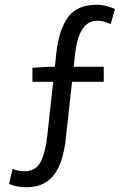

<svg xmlns="http://www.w3.org/2000/svg" viewBox="-20 -688 537 805"><path d="M91 97Q68 97 49 93Q30 89 18 82L33 20Q56 30 83 30Q130 30 150.5 -9.5Q171 -49 179 -126L203 -345H116V-404L185 -408H210L216 -464Q227 -564 265.5 -616Q304 -668 384 -668Q406 -668 427 -662.5Q448 -657 462 -650L444 -587Q433 -592 420 -596.5Q407 -601 388 -601Q365 -601 349 -590Q333 -579 322.5 -561Q312 -543 305.5 -519.5Q299 -496 296 -471L289 -408H415V-345H282L256 -108Q251 -62 240 -24.5Q229 13 210 40Q191 67 162 82Q133 97 91 97Z"/></svg>

Font: Source Sans Pro
Style: Regular
Weight: 400
Designer: Paul D. Hunt
Foundry: Adobe Systems Incorporated
Version: Version 2.021;PS 2.000;hotconv 1.0.86;makeotf.lib2.5.63406